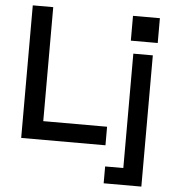

<svg xmlns="http://www.w3.org/2000/svg" viewBox="-59 -755 920 1010"><g transform="rotate(5 400.5 -250.0)"><path d="M73 0H518V-98H181V-700H73ZM526 200H725V-493H622V111H526ZM603 -560H745V-691H603Z"/></g></svg>

Font: Meta Space Medium
Style: Regular
Weight: 500
Designer: Meta Pool / Florian Karsten
Foundry: Meta Pool / Florian Karsten
Version: Version 2.000;Glyphs 3.1.1 (3137)